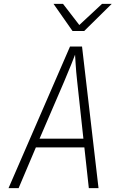

<svg xmlns="http://www.w3.org/2000/svg" viewBox="-20 -970 640 990"><path d="M24 0 341 -730H403L488 0H438L415 -210H165L76 0ZM184 -255H410L378 -550Q372 -604 370 -640.5Q368 -677 367 -688Q363 -677 348.5 -640.5Q334 -604 311 -550ZM354 -810 256 -950H305L389 -841L506 -950H556L414 -810Z"/></svg>

Font: JetBrains Mono NL Thin
Style: Italic
Weight: 100
Italic angle: -9°
Monospace: yes
Designer: Philipp Nurullin, Konstantin Bulenkov
Foundry: JetBrains
Version: Version 2.305; ttfautohint (v1.8.4.7-5d5b)